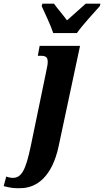

<svg xmlns="http://www.w3.org/2000/svg" viewBox="-143 -786 567 1046"><path d="M147 -606H276C309 -653 368 -715 401 -753L404 -766H324C301 -745 252 -702 222 -675C203 -702 166 -744 151 -766H88L84 -753C101 -715 134 -647 147 -606ZM-25 239C55 236 141 180 177 8L293 -536H73L63 -482H79C107 -482 117 -474 117 -448C117 -433 112 -415 108 -393L25 8C-3 141 -25 183 -74 183C-85 183 -102 179 -109 176L-123 228C-87 237 -66 241 -25 239Z"/></svg>

Font: Noto Serif Condensed Extra
Style: Italic
Weight: 800
Width: 3
Italic angle: -12°
Designer: Monotype Design Team
Foundry: Monotype Imaging Inc.
Version: Version 1.901